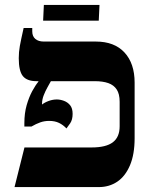

<svg xmlns="http://www.w3.org/2000/svg" viewBox="-20 -761 622 781"><path d="M39.1 0 79.5 -161.2H352.5Q411.1 -161.2 438.9 -182.2Q466.7 -203.2 466.7 -247.3V-347Q466.7 -378.9 454.8 -396.9Q442.9 -415 420.7 -422.9Q398.4 -430.8 365.3 -430.8H128.5Q90 -430.8 73.1 -451.4Q56.3 -472.1 56.3 -524.3Q56.3 -549.4 60.7 -574Q65.2 -598.6 76.1 -647H111.2V-633.4Q111.2 -613.2 123.8 -602.6Q136.4 -592 158.1 -592H369.5Q445.3 -592 486.4 -547.5Q527.6 -502.9 527.6 -424.9V-199Q527.6 -133.1 508.7 -88.6Q489.8 -44.1 457.1 -22Q424.3 0 382.1 0ZM250.3 -238.5Q236.9 -252.9 220 -261.1Q203.2 -269.2 180.2 -269.2Q160.6 -269.2 143.7 -263.2Q126.7 -257.2 107.8 -246.2H79.1V-259.8Q79.1 -300.5 88.4 -333Q97.8 -365.6 110.9 -390Q124.1 -414.3 136.2 -428.8V-450.9H190.1V-436.3Q183.1 -423.7 173.8 -407.2Q164.5 -390.8 157.8 -373.4Q151 -356.1 151 -338.9V-335.8Q162.2 -344.7 178.5 -350.5Q194.8 -356.4 211.2 -356.4Q224.9 -356.4 239.9 -350.9Q254.9 -345.5 265.2 -333Q275.4 -320.5 275.4 -297.8Q275.4 -274 265.4 -259.4Q255.3 -244.8 250.3 -238.5ZM155.4 -676.9 158.4 -740.9H384.7L381.7 -676.9Z"/></svg>

Font: Noto Serif Hebrew
Style: Regular
Weight: 400
Designer: Monotype Design Team
Foundry: Monotype Imaging Inc.
Version: Version 2.003